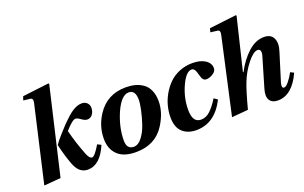

<svg xmlns="http://www.w3.org/2000/svg" viewBox="-87 -1130 2427 1531"><g transform="rotate(-20 1127.0 -365.0)"><path d="M74 12 222 -633Q232 -673 206 -676L148 -683L159 -715L383 -742L388 -737L216 0ZM285 -254Q302 -281 335 -318Q370 -358 394 -383Q418 -408 452.5 -439.5Q487 -471 518 -486.5Q549 -502 577 -502Q606 -502 622.5 -484.5Q639 -467 639 -443Q639 -411 622 -388Q605 -365 578 -365Q558 -365 533 -383Q505 -404 489 -404Q462 -404 399 -332Q426 -224 468 -117Q487 -68 509 -68Q532 -68 582 -153L613 -137Q550 12 445 12Q371 12 337 -79Q308 -154 285 -254Z M647 -174Q647 -280 706 -371Q790 -502 951 -502Q993 -502 1028 -493Q1063 -484 1094 -463Q1125 -442 1143 -402.5Q1161 -363 1161 -308Q1161 -213 1099 -115Q1019 12 854 12Q750 12 698.5 -38.5Q647 -89 647 -174ZM792 -107Q792 -34 852 -34Q889 -34 921.5 -76Q954 -118 973.5 -176.5Q993 -235 1004.5 -289Q1016 -343 1016 -374Q1016 -456 959 -456Q897 -456 844 -339Q792 -220 792 -107Z M1205 -155Q1205 -202 1217.5 -250.5Q1230 -299 1256 -344Q1282 -389 1318 -424.5Q1354 -460 1405.5 -481Q1457 -502 1516 -502Q1584 -502 1624.5 -475Q1665 -448 1665 -405Q1665 -380 1636 -361Q1607 -342 1578 -342Q1548 -342 1537 -389Q1527 -428 1517.5 -442Q1508 -456 1493 -456Q1446 -456 1402 -360Q1358 -264 1358 -162Q1358 -54 1429 -54Q1473 -54 1508.5 -88Q1544 -122 1580 -180L1610 -159Q1524 12 1366 12Q1294 12 1249.5 -28.5Q1205 -69 1205 -155Z M1667 12 1810 -633Q1820 -673 1794 -676L1736 -683L1744 -715L1973 -742L1978 -737L1871 -295H1876Q1922 -383 1986.5 -442.5Q2051 -502 2124 -502Q2182 -502 2202.5 -459Q2223 -416 2200 -347L2128 -115Q2115 -68 2139 -68Q2155 -68 2179.5 -98Q2204 -128 2225 -167L2254 -152Q2179 12 2058 12Q2009 12 1989 -20Q1969 -52 1987 -113L2061 -364Q2069 -392 2063.5 -407Q2058 -422 2041 -422Q2005 -422 1953 -356.5Q1901 -291 1871 -213Q1846 -151 1806 0Z"/></g></svg>

Font: Heuristica
Style: Bold Italic
Weight: 700
Italic angle: -13°
Version: Version 1.0.2